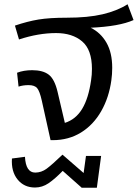

<svg xmlns="http://www.w3.org/2000/svg" viewBox="-20 -657 646 900"><path d="M506 -339Q506 -309 502 -281Q491 -200 454.5 -136Q418 -72 360 -36Q302 0 227 0H217L176 -185Q166 -230 154 -244Q142 -258 114 -258Q88 -258 67 -251L60 -316Q91 -328 131 -328Q181 -328 208.5 -307Q236 -286 250 -226L284 -81Q335 -97 365 -146.5Q395 -196 407 -281Q411 -306 411 -334Q411 -424 365 -463Q319 -502 243 -502Q160 -502 69 -472L50 -537Q109 -557 160.5 -565.5Q212 -574 293 -574Q392 -574 460.5 -590Q529 -606 578 -637L606 -563Q539 -533 405 -527Q452 -504 479 -457Q506 -410 506 -339ZM383 74H454L434 223H362V222L274 144Q237 182 207.5 202Q178 222 144 222Q93 222 62.5 184.5Q32 147 36 86L97 78Q101 152 145 152Q174 152 199 133.5Q224 115 273 68L372 154Z"/></svg>

Font: FiraGO
Style: Italic
Weight: 400
Italic angle: -8°
Designer: bBox Type GmbH
Foundry: bBox Type GmbH
Version: Version 1.001